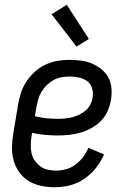

<svg xmlns="http://www.w3.org/2000/svg" viewBox="-20 -780 540 808"><path d="M210 8Q181 8 152.5 2Q124 -4 101 -18Q78 -32 61.5 -54.5Q45 -77 37.5 -104Q30 -131 30.5 -160.5Q31 -190 36 -219L56 -339Q60 -364 68 -389Q76 -414 91 -436.5Q106 -459 126 -477.5Q146 -496 170.5 -507.5Q195 -519 220 -523.5Q245 -528 270 -528Q295 -528 319.5 -525Q344 -522 366 -513Q388 -504 406 -489.5Q424 -475 435.5 -454.5Q447 -434 449 -409.5Q451 -385 447 -360Q443 -336 433 -313Q423 -290 405.5 -272Q388 -254 365.5 -241.5Q343 -229 319 -222Q295 -215 271 -212.5Q247 -210 224 -210Q196 -210 168.5 -212.5Q141 -215 115 -221L113 -208Q110 -190 109.5 -171.5Q109 -153 112.5 -136Q116 -119 126 -104.5Q136 -90 149.5 -80Q163 -70 180.5 -66Q198 -62 217 -62Q237 -62 258.5 -68Q280 -74 298 -87.5Q316 -101 330 -119.5Q344 -138 352 -158L418 -130Q405 -100 383.5 -73Q362 -46 334 -27Q306 -8 274 0Q242 8 210 8ZM224 -280Q239 -280 254.5 -281.5Q270 -283 285 -287Q300 -291 314.5 -298Q329 -305 341.5 -316Q354 -327 361 -341.5Q368 -356 370 -371Q373 -391 367 -410Q361 -429 345.5 -439.5Q330 -450 310.5 -454Q291 -458 271 -458Q254 -458 236.5 -454.5Q219 -451 204 -442.5Q189 -434 176 -421Q163 -408 154 -392.5Q145 -377 140.5 -360.5Q136 -344 133 -328L127 -291Q150 -285 174.5 -282.5Q199 -280 224 -280ZM302 -584 197 -720 261 -760 354 -616Z"/></svg>

Font: Iosevka Term Curly
Style: Italic
Weight: 400
Italic angle: -9°
Designer: Belleve Invis
Foundry: Belleve Invis
Version: Version 32.3.0